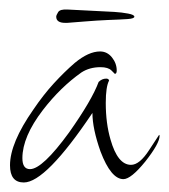

<svg xmlns="http://www.w3.org/2000/svg" viewBox="-20 -402 355 403"><path d="M30 -19Q1 -19 1 -55Q1 -102 50 -172Q71 -203 93 -227Q115 -251 137 -270Q166 -294 190 -294Q205 -294 215 -281.5Q225 -269 225 -254Q225 -247 221 -247Q221 -247 214 -254Q207 -261 191 -261Q168 -261 151 -250Q107 -219 70 -171Q27 -115 27 -70Q27 -47 43 -47Q69 -47 125 -124Q149 -158 164.5 -184.5Q180 -211 187 -230Q194 -237 203 -237Q208 -237 209 -233Q202 -220 202 -186Q202 -143 212 -109Q227 -56 255 -56Q273 -56 293 -87L314 -119Q315 -118 315 -117Q315 -101 285 -63Q255 -26 239 -26Q213 -26 191 -84Q174 -132 174 -165Q76 -19 30 -19ZM117 -354Q98 -354 98 -367Q98 -370 102 -376.5Q106 -383 122 -382L220 -377Q236 -376 249 -373.5Q262 -371 262 -367Q262 -363 248 -362Q234 -361 206 -360Q183 -359 159 -357Q135 -355 121 -354Z"/></svg>

Font: Shalimar
Style: Regular
Weight: 400
Designer: Robert E. Leuschke
Foundry: Robert E. Leuschke
Version: Version 1.010; ttfautohint (v1.8.3)